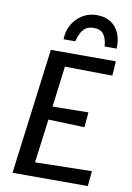

<svg xmlns="http://www.w3.org/2000/svg" viewBox="-105 -1058 771 1123"><g transform="rotate(10 280.5 -497.0)"><path d="M51 0 147 -747H533L527.5 -661L245 -664.5L214.5 -422L427 -425L419 -335.5L204 -343L170 -83L507 -90L498 0ZM377.5 -994Q427.5 -994 461.2 -971.8Q495 -949.5 511.2 -910.5Q527.5 -871.5 524.5 -821H453.5Q449 -870 430.8 -893.5Q412.5 -917 373.5 -917Q343.5 -917 325.5 -904.5Q307.5 -892 296.8 -870.2Q286 -848.5 278.5 -821H209.5Q209.5 -867.5 231.5 -907Q253.5 -946.5 291.5 -970.2Q329.5 -994 377.5 -994Z"/></g></svg>

Font: Koeln Type Sans
Style: Italic
Weight: 400
Italic angle: -7.5°
Designer: Eben Sorkin
Foundry: Eben Sorkin
Version: Version 2.001